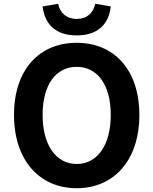

<svg xmlns="http://www.w3.org/2000/svg" viewBox="-20 -980 810 1014"><path d="M385 14C581 14 716 -133 716 -373C716 -613 581 -754 385 -754C189 -754 54 -614 54 -373C54 -133 189 14 385 14ZM385 -114C275 -114 205 -215 205 -373C205 -532 275 -627 385 -627C495 -627 565 -532 565 -373C565 -215 495 -114 385 -114ZM385 -793C495 -793 555 -851 565 -946L483 -960C473 -912 440 -880 385 -880C331 -880 297 -912 287 -960L205 -946C216 -851 275 -793 385 -793Z"/></svg>

Font: Noto Sans Mono CJK JP Bold
Style: Regular
Weight: 700
Designer: Ryoko NISHIZUKA (kana & ideographs); Paul D. Hunt (Latin, Greek & Cyrillic); Wenlong ZHANG (bopomofo); Sandoll Communica
Foundry: Adobe Systems Incorporated
Version: Version 1.004;PS 1.004;hotconv 1.0.82;makeotf.lib2.5.63406